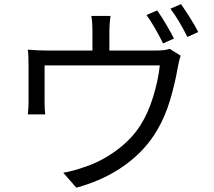

<svg xmlns="http://www.w3.org/2000/svg" viewBox="-20 -846 1017 913"><path d="M807.3 -662.7 755.4 -639.5 747.6 -655.2Q732.5 -684.8 713 -718.4Q693.4 -752 676.5 -774.7L727.4 -796.5Q746.5 -769.7 769.3 -731.3Q792.2 -693 807.3 -662.7ZM922.7 -693.6 871.2 -670.4Q830.2 -752 790.4 -804.6L840.7 -826.4Q860.1 -798.8 884.6 -759.9Q909.1 -720.9 922.7 -693.6ZM500.1 -697.4V-567.4H419.6V-697.4Q419.6 -714.2 418.7 -731Q417.8 -747.8 414.4 -770.1H505.5Q500.1 -730.3 500.1 -697.4ZM824.8 -523.2Q812.9 -452 789.5 -372.6Q766.1 -293.1 728.6 -229.4Q673.1 -132.3 574.2 -60.9Q475.3 10.5 342.9 46.5L280.9 -24.7Q304.3 -28.4 331 -35.8Q357.7 -43.1 380.2 -51.3Q457.6 -75.9 530.8 -128.8Q603.9 -181.6 647.1 -249.5Q684.6 -307.6 708.7 -387Q732.8 -466.4 739.9 -535H192V-359.4Q192 -322.9 195.3 -301.9H112.2Q115.8 -328.6 115.8 -363.5V-535.2Q115.8 -586.4 112.2 -610Q158.3 -605.7 203.2 -605.7H720.8Q764.9 -605.7 787.1 -613.8L839 -581.2Q832.6 -564 824.8 -523.2Z"/></svg>

Font: Min Sans VF VF
Style: Regular
Weight: 400
Designer: Jinseong-Kim, NotoSansCJK, Nunito
Foundry: Jinseong-Kim
Version: Version 1.420;Glyphs 3.1.2 (3151)